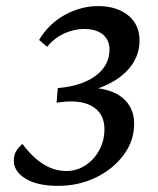

<svg xmlns="http://www.w3.org/2000/svg" viewBox="-20 -602 518 631"><path d="M169.9 8.8Q103.5 8.8 64.5 -14.6Q25.4 -38.1 25.4 -74.2Q25.4 -91.8 32.7 -104.5Q40 -117.2 53.7 -128.9Q73.2 -102.5 95.7 -82.5Q118.2 -62.5 143.6 -51.3Q168.9 -40 198.2 -40Q232.4 -40 260.7 -58.6Q289.1 -77.1 306.2 -108.4Q323.2 -139.6 323.2 -177.7Q323.2 -221.7 293.9 -245.1Q264.6 -268.6 213.9 -268.6Q202.1 -268.6 190.4 -267.6Q178.7 -266.6 166 -264.6L169.9 -312.5Q249 -319.3 294.4 -353Q339.8 -386.7 339.8 -439.5Q339.8 -470.7 317.9 -488.8Q295.9 -506.8 255.9 -506.8Q224.6 -506.8 192.4 -492.7Q160.2 -478.5 134.8 -448.2L108.4 -470.7Q140.6 -524.4 193.4 -553.2Q246.1 -582 302.7 -582Q363.3 -582 400.9 -551.8Q438.5 -521.5 438.5 -468.8Q438.5 -428.7 417.5 -395Q396.5 -361.3 356.4 -336.9Q316.4 -312.5 262.7 -299.8L263.7 -314.5Q341.8 -313.5 381.3 -281.7Q420.9 -250 420.9 -195.3Q420.9 -139.6 386.7 -93.3Q352.5 -46.9 295.9 -19Q239.3 8.8 169.9 8.8Z"/></svg>

Font: Crimson Pro Medium
Style: Italic
Weight: 500
Italic angle: -12°
Designer: Jacques Le Bailly
Foundry: Baron von Fonthausen
Version: Version 1.003